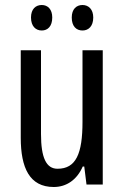

<svg xmlns="http://www.w3.org/2000/svg" viewBox="-20 -738 496 768"><path d="M104 -668C104 -633 123 -616 147 -616C171 -616 189 -633 189 -668C189 -701 171 -718 147 -718C123 -718 104 -702 104 -668ZM267 -668C267 -633 285 -616 310 -616C334 -616 353 -633 353 -668C353 -701 334 -718 310 -718C286 -718 267 -702 267 -668ZM391 -537H310V-251C310 -123 284 -63 210 -63C165 -63 144 -107 144 -202V-537H63V-187C63 -67 98 10 195 10C246 10 288 -19 311 -72H317L326 0H391Z"/></svg>

Font: Noto Sans Myanmar UI ExtraCondensed
Style: Regular
Weight: 400
Width: 2
Designer: Monotype Design Team
Foundry: Monotype Imaging Inc.
Version: Version 2.103